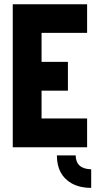

<svg xmlns="http://www.w3.org/2000/svg" viewBox="-20 -704 474 918"><path d="M416 194.3V105.5Q342.8 103.5 341.8 39.1H252Q252 131.8 321.3 171.9Q360.4 194.3 416 194.3ZM41 0V-683.6H396.5V-546.9H178.7V-408.2H304.7V-270.5H178.7V-137.7H396.5V0Z"/></svg>

Font: Post No Bills Colombo
Style: ExtraBold
Weight: 900
Designer: Kosala Senevirathne, Siva Puranthara, Lasantha Premarathna, Tharique Azeez
Foundry: Mooniak
Version: Version 1.220 ; ttfautohint (v1.5)